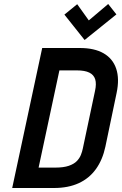

<svg xmlns="http://www.w3.org/2000/svg" viewBox="-20 -940 610 960"><path d="M562 -868 521 -920 424 -838 366 -919 302 -867 403 -740ZM379 -700H191L41 0H250Q321 0 373.5 -24Q426 -48 459.5 -94.5Q493 -141 507 -207L563 -475Q578 -546 561 -596.5Q544 -647 498 -673.5Q452 -700 379 -700ZM256 -102H173L277 -588H365Q404 -588 426.5 -577Q449 -566 456 -543.5Q463 -521 455 -485L394 -197Q391 -182 384.5 -165.5Q378 -149 364 -134.5Q350 -120 324 -111Q298 -102 256 -102Z"/></svg>

Font: Advent Pro
Style: Italic
Weight: 400
Italic angle: -12°
Designer: VivaRado, Andreas Kalpakidis
Foundry: VivaRado, Andreas Kalpakidis
Version: Version 3.000